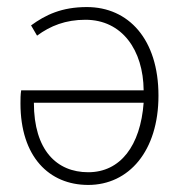

<svg xmlns="http://www.w3.org/2000/svg" viewBox="-20 -512 522 544"><path d="M230 12C345 12 429 -84 429 -241C429 -401 344 -492 226 -492C155 -492 109 -470 68 -440L85 -411C123 -439 166 -456 222 -456C326 -456 386 -370 387 -256H40C38 -244 38 -230 38 -219C38 -68 119 12 230 12ZM230 -24C141 -24 76 -86 76 -221H387C378 -99 321 -24 230 -24Z"/></svg>

Font: Source Sans Pro Light
Style: Regular
Weight: 300
Designer: Paul D. Hunt
Foundry: Adobe Systems Incorporated
Version: Version 3.006;hotconv 1.0.111;makeotfexe 2.5.65597